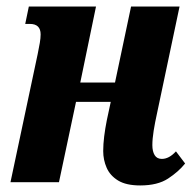

<svg xmlns="http://www.w3.org/2000/svg" viewBox="-20 -556 595 586"><path d="M408 10Q365 10 340.5 -5Q316 -20 305.5 -44Q295 -68 295 -95Q295 -116 298 -140Q301 -164 306 -189L318 -245H212L160 0H12L95 -391Q99 -410 101.5 -425Q104 -440 104 -451Q104 -483 71 -483H57L68 -536H273L225 -304H331L380 -536H528L459 -209Q453 -182 449 -157Q445 -132 445 -113Q445 -94 452 -82.5Q459 -71 474 -71Q496 -71 517 -94L545 -57Q525 -32 493 -11Q461 10 408 10Z"/></svg>

Font: Noto Serif ExtraCondensed ExtraBold
Style: Italic
Weight: 800
Width: 2
Italic angle: -12°
Designer: Monotype Design Team
Foundry: Monotype Imaging Inc.
Version: Version 2.013